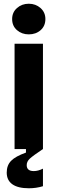

<svg xmlns="http://www.w3.org/2000/svg" viewBox="-20 -798 308 1028"><path d="M210 0H58V-564H210ZM45 -696Q45 -732 71 -755Q97 -778 134 -778Q171 -778 197 -755Q223 -732 223 -696Q223 -659 197.5 -636.5Q172 -614 134 -614Q97 -614 71 -636.5Q45 -659 45 -696ZM16 126Q16 87 39.5 63Q63 39 119 19V0H210Q156 36 139.5 51.5Q123 67 123 86Q123 118 161 118Q184 118 210 105V199Q174 210 135 210Q76 210 46 188.5Q16 167 16 126Z"/></svg>

Font: Open Sauce Sans ExtraBold
Style: Regular
Weight: 800
Designer: Alfredo Marco Pradil
Foundry: Creative Sauce Fz LLC
Version: Version 1.477